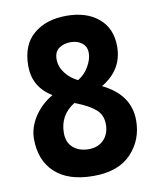

<svg xmlns="http://www.w3.org/2000/svg" viewBox="-79 -744 677 819"><g transform="rotate(-10 259.0 -334.5)"><path d="M37 -187Q37 -236 66.5 -282Q96 -328 147 -358Q67 -407 67 -498Q67 -589 121.5 -635Q176 -681 263.5 -681Q351 -681 403 -637Q455 -593 455 -515Q455 -414 362 -359Q480 -302 480 -190Q480 -106 424.5 -47Q369 12 260.5 12Q152 12 94.5 -41Q37 -94 37 -187ZM266 -402Q295 -419 313 -450Q331 -481 331 -508.5Q331 -536 311.5 -551.5Q292 -567 262.5 -567Q233 -567 212 -552.5Q191 -538 191 -505.5Q191 -473 212.5 -445Q234 -417 266 -402ZM167 -190Q167 -149 193 -126.5Q219 -104 260 -104Q301 -104 325.5 -129.5Q350 -155 350 -196Q350 -237 322 -261Q294 -285 243 -305Q242 -305 239 -306.5Q236 -308 235 -308L234 -309Q167 -268 167 -190Z"/></g></svg>

Font: Rambla
Style: Bold
Weight: 700
Designer: Martin Sommaruga
Foundry: Martin Sommaruga
Version: Version 1.001